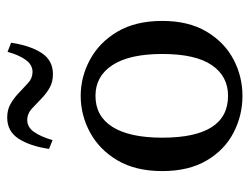

<svg xmlns="http://www.w3.org/2000/svg" viewBox="-102 -596 709 546"><g transform="rotate(-90 253.0 -323.5)"><path d="M253 11Q197 11 148 -14.5Q99 -40 69 -91Q39 -142 39 -217Q39 -293 69.5 -344.5Q100 -396 149 -422.5Q198 -449 253 -449Q307 -449 356 -422.5Q405 -396 435.5 -344.5Q466 -293 466 -217Q466 -142 435.5 -91Q405 -40 356.5 -14.5Q308 11 253 11ZM253 -30Q309 -30 340.5 -76.5Q372 -123 372 -217Q372 -310 340.5 -358.5Q309 -407 253 -407Q195 -407 164.5 -358.5Q134 -310 134 -217Q134 -30 253 -30ZM102 -539Q110 -593 131 -625.5Q152 -658 191 -658Q213 -658 229 -649Q245 -640 258 -628Q275 -612 289 -599Q303 -586 321 -586Q341 -586 355 -605Q369 -624 378 -657L404 -647Q396 -593 375 -560.5Q354 -528 315 -528Q293 -528 277.5 -536.5Q262 -545 248 -558Q233 -572 218 -586.5Q203 -601 184 -601Q164 -601 150.5 -582Q137 -563 127 -529Z"/></g></svg>

Font: Lisu Bosa
Style: Regular
Weight: 400
Designer: David Morse, Annie Olsen, Victor Gaultney, Frank Grießhammer (Latin)
Foundry: SIL International
Version: Version 2.000